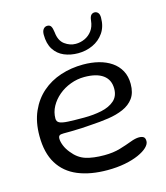

<svg xmlns="http://www.w3.org/2000/svg" viewBox="-110 -784 781 901"><g transform="rotate(-15 281.0 -333.5)"><path d="M301.5 32Q218.5 32 158.2 7Q98 -18 65.8 -70.5Q33.5 -123 33.5 -205.5Q33.5 -273 56 -323.8Q78.5 -374.5 117.5 -408.5Q156.5 -442.5 208 -459.5Q259.5 -476.5 318 -476.5Q358 -476.5 392.8 -467.8Q427.5 -459 454 -441Q480.5 -423 495.5 -395.5Q510.5 -368 510.5 -331Q510.5 -288 491.5 -262Q472.5 -236 439.8 -221.8Q407 -207.5 366 -201.5Q325 -195.5 281 -193Q261 -191 234 -189.8Q207 -188.5 182.8 -188.2Q158.5 -188 146 -188Q131 -188 125.8 -183.8Q120.5 -179.5 120.5 -168.5Q120.5 -154.5 128.2 -135Q136 -115.5 151 -97.5Q178.5 -62.5 214.8 -51Q251 -39.5 305 -39.5Q348.5 -39.5 382 -49.5Q415.5 -59.5 440.2 -69Q465 -78.5 482.5 -78.5Q496.5 -78.5 504.5 -73.2Q512.5 -68 512.5 -52.5Q512.5 -38 497 -23Q481.5 -8 453.2 4.5Q425 17 386.5 24.5Q348 32 301.5 32ZM258.5 -234.5Q304.5 -234.5 343.5 -242.8Q382.5 -251 406.2 -271.8Q430 -292.5 430 -329.5Q430 -373 398.5 -395.8Q367 -418.5 308 -418.5Q273.5 -418.5 240.8 -406.2Q208 -394 182.5 -372.5Q157 -351 142 -323.5Q127 -296 127 -265Q127 -250 139.5 -243.8Q152 -237.5 180.8 -236Q209.5 -234.5 258.5 -234.5ZM310.5 -533.5Q273 -533.5 242.5 -546.5Q212 -559.5 194 -587.5Q176 -615.5 176 -659.5Q176 -677 183.5 -686.2Q191 -695.5 202.5 -695.5Q215 -695.5 220.5 -686.5Q226 -677.5 228.5 -657Q232.5 -615.5 257.5 -597.2Q282.5 -579 310.5 -579Q333.5 -579 354.5 -588.5Q375.5 -598 390 -617.2Q404.5 -636.5 407.5 -666Q409.5 -684.5 416.2 -691.8Q423 -699 433 -699Q442.5 -699 449.5 -691.5Q456.5 -684 456.5 -667.5Q456.5 -624 435.8 -594Q415 -564 381.8 -548.8Q348.5 -533.5 310.5 -533.5Z"/></g></svg>

Font: Gluten Light
Style: Regular
Weight: 300
Designer: Tyler Finck
Foundry: Etcetera Type Company
Version: Version 1.300